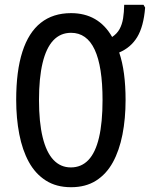

<svg xmlns="http://www.w3.org/2000/svg" viewBox="-20 -780 632 810"><path d="M509.8 -357.9Q509.8 -279.3 496.6 -212.2Q483.4 -145 456.1 -95.2Q428.7 -45.4 385 -17.8Q341.3 9.8 279.8 9.8Q217.3 9.8 173.1 -18.6Q128.9 -46.9 101.6 -96.9Q74.2 -147 61.3 -214.1Q48.3 -281.2 48.3 -358.9Q48.3 -480.5 74.5 -561.8Q100.6 -643.1 152.1 -683.8Q203.6 -724.6 279.8 -724.6Q337.4 -724.6 380.9 -699.5Q424.3 -674.3 453.1 -624Q473.6 -637.7 484.4 -657.2Q495.1 -676.8 499.3 -702.6Q503.4 -728.5 503.9 -759.8H585.4L592.3 -748Q585.9 -668 558.8 -623.5Q531.7 -579.1 482.9 -558.6Q496.6 -518.1 503.2 -468Q509.8 -418 509.8 -357.9ZM144.5 -357.9Q144.5 -264.6 159.9 -201.2Q175.3 -137.7 205.3 -105.7Q235.4 -73.7 278.8 -73.7Q323.2 -73.7 353 -105Q382.8 -136.2 397.7 -199.7Q412.6 -263.2 412.6 -357.9Q412.6 -499.5 379.4 -570.6Q346.2 -641.6 279.8 -641.6Q234.9 -641.6 204.8 -609.6Q174.8 -577.6 159.7 -514.4Q144.5 -451.2 144.5 -357.9Z"/></svg>

Font: Open Sans Condensed Medium
Style: Regular
Weight: 500
Width: 3
Designer: Monotype Design Team
Foundry: Monotype Imaging Inc.
Version: Version 3.000